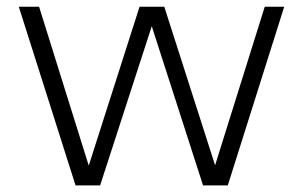

<svg xmlns="http://www.w3.org/2000/svg" viewBox="-20 -562 918 582"><path d="M209 0 37 -541.5H98.5L249 -60L403 -541.5H478L632 -61L782.5 -541.5H841.5L670.5 0H595.5L440 -482.5L283.5 0Z"/></svg>

Font: Encode Sans SemiExpanded SemiExpanded Light
Style: Regular
Weight: 300
Width: 6
Designer: Multiple Designers
Foundry: Impallari Type
Version: Version 3.000; ttfautohint (v1.8.3) -l 8 -r 50 -G 200 -x 14 